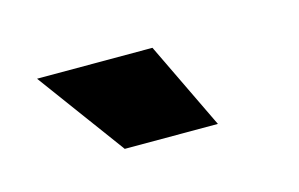

<svg xmlns="http://www.w3.org/2000/svg" viewBox="-33 -730 350 225"><g transform="rotate(-15 141.5 -618.0)"><path d="M98 -565 20 -671H160L211 -565Z"/></g></svg>

Font: Bricolage Grotesque 48pt Condensed Bricolage Grotesque 48pt Condensed Regular
Style: Bold
Weight: 700
Width: 3
Designer: Mathieu Triay
Foundry: Atelier Triay
Version: Version 1.000; ttfautohint (v1.8.4.7-5d5b);gftools[0.9.32]